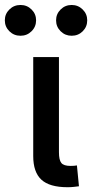

<svg xmlns="http://www.w3.org/2000/svg" viewBox="-71 -762 376 783"><path d="M204.6 1.5Q130.9 1.5 97.7 -29.3Q64.5 -60.1 64.5 -125.5V-529.3H169.4V-141.1Q169.4 -109.4 179.2 -97.4Q189 -85.4 216.3 -85.4Q224.6 -85.4 231.2 -85.9Q237.8 -86.4 242.7 -87.4L251 -2.4Q241.7 -1 229.5 0.2Q217.3 1.5 204.6 1.5ZM221.2 -616.2Q194.8 -616.2 176.3 -634.5Q157.7 -652.8 157.7 -679.2Q157.7 -705.1 176.3 -723.4Q194.8 -741.7 221.2 -741.7Q247.6 -741.7 266.1 -723.4Q284.7 -705.1 284.7 -679.2Q284.7 -652.8 266.4 -634.5Q248 -616.2 221.2 -616.2ZM12.7 -616.2Q-14.2 -616.2 -32.7 -634.5Q-51.3 -652.8 -51.3 -679.2Q-51.3 -705.1 -32.7 -723.4Q-14.2 -741.7 12.7 -741.7Q39.1 -741.7 57.6 -723.4Q76.2 -705.1 76.2 -679.2Q76.2 -652.8 57.6 -634.5Q39.1 -616.2 12.7 -616.2Z"/></svg>

Font: Inter 24pt Medium
Style: Regular
Weight: 500
Designer: Rasmus Andersson
Foundry: rsms
Version: Version 4.001;git-66647c0bb